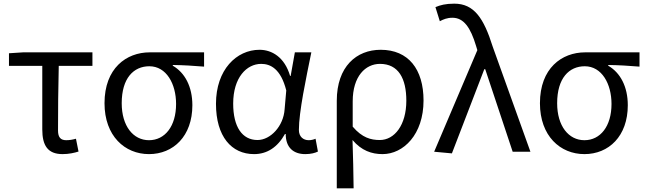

<svg xmlns="http://www.w3.org/2000/svg" viewBox="-20 -829 3527 1049"><path d="M322 13C356 13 387 6 409 -1L395 -71C377 -66 360 -63 342 -63C312 -63 297 -78 297 -116C297 -226 298 -346 301 -469H485V-543H106L29 -538V-469H211V-122C211 -35 240 13 322 13Z M794 13C927 13 1031 -85 1031 -254C1031 -356 990 -432 924 -470V-474C984 -473 1034 -470 1095 -465V-543H798C670 -543 551 -456 551 -265C551 -86 662 13 794 13ZM794 -63C708 -63 645 -140 645 -265C645 -402 710 -467 796 -467C889 -467 942 -371 942 -261C942 -139 881 -63 794 -63Z M1368 13C1439 13 1496 -24 1537 -97H1541C1541 -22 1584 13 1648 13C1680 13 1703 6 1717 -1L1704 -71C1693 -66 1679 -63 1667 -63C1637 -63 1613 -82 1613 -119C1613 -218 1652 -400 1681 -543H1591L1568 -414H1565C1535 -517 1465 -557 1398 -557C1272 -557 1160 -448 1160 -262C1160 -83 1245 13 1368 13ZM1387 -64C1303 -64 1254 -136 1254 -263C1254 -406 1328 -480 1407 -480C1458 -480 1514 -453 1544 -335L1535 -232C1529 -140 1458 -64 1387 -64Z M1820 200H1912C1911 103 1909 34 1906 -64C1955 -6 2011 13 2070 13C2184 13 2294 -94 2294 -280C2294 -451 2211 -557 2060 -557C1928 -557 1820 -466 1820 -278ZM2055 -64C2007 -64 1959 -76 1907 -137V-275C1907 -413 1977 -480 2056 -480C2157 -480 2200 -400 2200 -279C2200 -145 2135 -64 2055 -64Z M2449 9 2626 -451H2631L2781 0H2878L2672 -574C2623 -730 2570 -809 2462 -809C2414 -809 2385 -801 2359 -790L2383 -713C2402 -723 2422 -732 2452 -732C2514 -732 2551 -678 2581 -578L2588 -555L2352 0Z M3173 13C3306 13 3410 -85 3410 -254C3410 -356 3369 -432 3303 -470V-474C3363 -473 3413 -470 3474 -465V-543H3177C3049 -543 2930 -456 2930 -265C2930 -86 3041 13 3173 13ZM3173 -63C3087 -63 3024 -140 3024 -265C3024 -402 3089 -467 3175 -467C3268 -467 3321 -371 3321 -261C3321 -139 3260 -63 3173 -63Z"/></svg>

Font: Source Han Sans JP
Style: Regular
Weight: 400
Designer: Ryoko NISHIZUKA 西塚涼子 (kana, bopomofo & ideographs); Paul D. Hunt (Latin, Greek & Cyrillic); Sandoll Communications 산돌커뮤니
Foundry: Adobe
Version: Version 2.004;hotconv 1.0.118;makeotfexe 2.5.65603